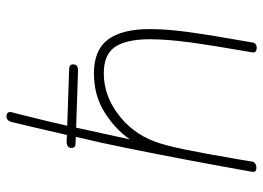

<svg xmlns="http://www.w3.org/2000/svg" viewBox="-132 -736 827 604"><g transform="rotate(-90 282.0 -433.5)"><path d="M493 -376Q493 -322 483.5 -253.5Q474 -185 451 -54Q449 -40 434 -40Q417 -40 420 -55Q442 -181 451.5 -252Q461 -323 461 -376Q461 -450 437 -485.5Q413 -521 354 -521Q286 -521 226.5 -477Q167 -433 140 -363Q127 -328 115 -270Q103 -212 84 -102Q82 -89 76 -53Q75 -48 69.5 -44.5Q64 -41 56 -41Q42 -41 44 -54Q79 -252 119 -450Q135 -530 154 -609L132 -610Q119 -610 119 -623Q119 -631 125 -634.5Q131 -638 138 -638L160 -637Q182 -734 200 -808Q204 -827 218 -827Q236 -827 231 -809L224 -782Q201 -691 189 -636L366 -630Q382 -630 382 -618Q382 -609 377 -605.5Q372 -602 362 -602L183 -608L146 -439Q178 -485 231 -518.5Q284 -552 354 -552Q427 -552 460 -508Q493 -464 493 -376Z"/></g></svg>

Font: Mali ExtraLight
Style: Italic
Weight: 275
Italic angle: -10°
Version: Version 1.000; ttfautohint (v1.6)